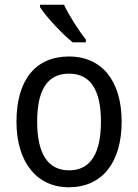

<svg xmlns="http://www.w3.org/2000/svg" viewBox="-20 -786 586 816"><path d="M252 -766H150V-756C174 -717 245 -641 289 -606H345V-618C315 -655 273 -721 252 -766ZM497 -269C497 -448 408 -546 274 -546C131 -546 50 -446 50 -269C50 -95 138 10 272 10C414 10 497 -95 497 -269ZM138 -269C138 -400 179 -473 273 -473C367 -473 409 -400 409 -269C409 -138 367 -62 274 -62C180 -62 138 -138 138 -269Z"/></svg>

Font: Noto Sans Devanagari SemiCondensed
Style: Regular
Weight: 400
Width: 4
Designer: Jelle Bosma - Monotype Design Team
Foundry: Monotype Imaging Inc.
Version: Version 2.004